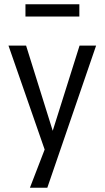

<svg xmlns="http://www.w3.org/2000/svg" viewBox="-20 -705 493 905"><path d="M121 180 202 -30V33L20 -490H103L234 -71H223L355 -490H433L203 180ZM100 -627V-685H354V-627Z"/></svg>

Font: Nunito Sans 10pt Condensed
Style: Regular
Weight: 400
Width: 3
Designer: Vernon Adams
Foundry: Vernon Adams
Version: Version 3.101;gftools[0.9.27]